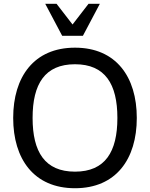

<svg xmlns="http://www.w3.org/2000/svg" viewBox="-20 -987 794 1019"><path d="M378 -646C538 -646 603 -541 603 -361C603 -181 538 -76 378 -76C218 -76 153 -181 153 -361C153 -541 218 -646 378 -646ZM706 -361C706 -579 596 -734 378 -734C160 -734 50 -579 50 -361C50 -143 160 12 378 12C596 12 706 -143 706 -361ZM420 -797 510 -967H450L365 -857L280 -967H220L310 -797Z"/></svg>

Font: Perun
Style: Regular
Weight: 400
Foundry: Copyright (c) Stefan Peev, Context Ltd, 2016
Version: Version 1.089